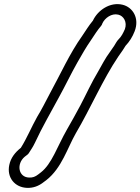

<svg xmlns="http://www.w3.org/2000/svg" viewBox="-20 -801 680 930"><path d="M121 59C69 58 58 -7 100 -42L113 -52C116 -54 118 -57 120 -60C130 -76 139 -88 149 -109C184 -185 227 -258 265 -329C295 -383 325 -446 354 -497C377 -537 396 -571 419 -604C439 -634 452 -655 470 -676C473 -679 475 -685 476 -688C488 -714 521 -738 553 -730C579 -724 597 -694 585 -660C576 -640 569 -625 553 -609C545 -601 541 -591 533 -579L513 -550C489 -518 473 -485 455 -454C424 -403 396 -341 369 -290C348 -251 325 -209 304 -173C257 -91 231 -7 178 34L165 44C151 55 138 60 121 59ZM111 109C140 110 167 101 193 80L205 71C279 13 307 -85 347 -155C418 -275 478 -416 553 -527L574 -557C581 -567 583 -572 588 -579C607 -599 622 -623 632 -649C657 -713 623 -766 574 -778C513 -793 453 -751 430 -701C410 -677 395 -652 378 -627C318 -543 272 -440 221 -347C201 -309 181 -269 160 -235C132 -185 110 -131 81 -85C53 -63 32 -36 25 -2C12 59 52 107 111 109Z"/></svg>

Font: Blanket
Style: BlkOutlineObl
Weight: 900
Foundry: Cannot Into Space Fonts
Version: Version 0.9